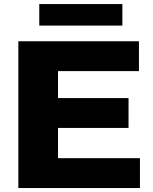

<svg xmlns="http://www.w3.org/2000/svg" viewBox="-20 -948 770 968"><path d="M72.5 0V-740H680.5V-589.5H272.5V-453.5H628V-303H272.5V-150.5H685.5V0ZM178 -819V-927.5H597V-819Z"/></svg>

Font: Encode Sans Expanded ExtraBold
Style: Regular
Weight: 800
Width: 7
Designer: Multiple Designers
Foundry: Impallari Type
Version: Version 3.000; ttfautohint (v1.8.3) -l 8 -r 50 -G 200 -x 14 